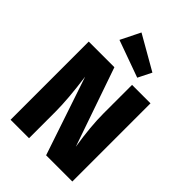

<svg xmlns="http://www.w3.org/2000/svg" viewBox="-275 -1089 1207 1207"><g transform="rotate(45 328.5 -485.0)"><path d="M248 -970 475 -840 430 -750 183 -839ZM603 -695V0H370L194 -523Q218 -347 218 -235V0H54V-695H282L464 -170Q439 -327 439 -443V-695Z"/></g></svg>

Font: FiraGO ExtraBold
Style: Regular
Weight: 800
Designer: bBox Type
Foundry: bBox Type GmbH
Version: Version 1.001;PS 001.001;hotconv 1.0.88;makeotf.lib2.5.64775